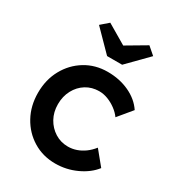

<svg xmlns="http://www.w3.org/2000/svg" viewBox="-185 -875 909 995"><g transform="rotate(30 269.5 -377.5)"><path d="M38 -264Q38 -342 72 -404Q106 -466 165 -502Q224 -538 298 -538Q369 -538 427 -511Q485 -484 517 -436L449 -354Q434 -375 411 -392Q388 -409 362 -419Q336 -429 310 -429Q266 -429 231.5 -407.5Q197 -386 177 -348.5Q157 -311 157 -264Q157 -217 177.5 -180Q198 -143 233 -121Q268 -99 311 -99Q337 -99 361.5 -107.5Q386 -116 408 -132Q430 -148 449 -172L517 -89Q483 -45 423.5 -17.5Q364 10 298 10Q224 10 165 -26Q106 -62 72 -124Q38 -186 38 -264ZM253 -607 136 -726 181 -765 298 -696 415 -765 460 -726 343 -607Z"/></g></svg>

Font: Mach Medium
Style: Regular
Weight: 500
Version: Version 1.002